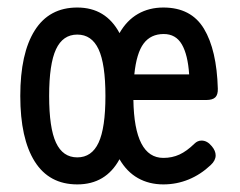

<svg xmlns="http://www.w3.org/2000/svg" viewBox="-20 -482 640 513"><path d="M562 -245.1Q562.5 -229 555.2 -221.9Q547.9 -214.8 531.2 -214.8H336.4Q338.9 -60.1 416.5 -60.1Q439.9 -60.1 459.5 -69.1Q479 -78.1 499.5 -98.1Q507.8 -106.4 518.6 -106.4Q533.7 -106.4 545.9 -91.3Q556.2 -79.1 556.2 -66.9Q556.2 -53.2 543 -41Q516.1 -15.6 483.9 -2.4Q451.7 10.7 416.5 10.7Q378.4 10.7 348.6 -6.1Q318.8 -22.9 299.3 -56.6Q262.7 10.7 186.5 10.7Q111.3 10.7 72.8 -50.5Q34.2 -111.8 34.2 -225.6Q34.2 -339.4 72.8 -400.6Q111.3 -461.9 186.5 -461.9Q262.7 -461.9 299.3 -393.6Q318.8 -427.7 348.6 -444.8Q378.4 -461.9 416.5 -461.9Q490.7 -461.9 524.9 -405.3Q559.1 -348.6 562 -245.1ZM338.9 -283.2H485.4Q481.9 -335.9 465.8 -363.5Q449.7 -391.1 417.5 -391.1Q382.8 -391.1 363.8 -365.7Q344.7 -340.3 338.9 -283.2ZM111.3 -225.6Q111.3 -140.1 129.6 -100.8Q147.9 -61.5 186.5 -61.5Q225.1 -61.5 243.4 -100.8Q261.7 -140.1 261.7 -225.6Q261.7 -311 243.4 -350.3Q225.1 -389.6 186.5 -389.6Q147.9 -389.6 129.6 -350.3Q111.3 -311 111.3 -225.6Z"/></svg>

Font: Courier Prime Code
Style: Regular
Weight: 400
Designer: Alan Dague-Greene
Foundry: Quote-Unquote Apps
Version: Version 3.0318